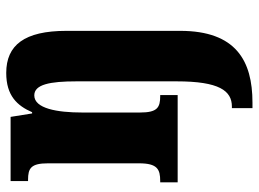

<svg xmlns="http://www.w3.org/2000/svg" viewBox="-127 -463 830 616"><g transform="rotate(-90 288.0 -155.0)"><path d="M249 240H267C401 240 497 187 497 8V-357C497 -492 451 -550 362 -550C289 -550 257 -515 236 -467H232L221 -536H15V-480H19C56 -480 72 -471 72 -416V-124C72 -65 53 -56 15 -56H11V0H291V-56H288C251 -56 235 -65 235 -121V-306C235 -387 248 -460 290 -460C325 -460 335 -410 335 -325V-3C335 133 305 174 254 174H249Z"/></g></svg>

Font: Noto Serif Ethiopic ExtraCondensed Black
Style: Regular
Weight: 900
Width: 2
Designer: Monotype Design Team
Foundry: Monotype Imaging Inc.
Version: Version 2.102